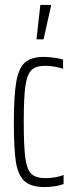

<svg xmlns="http://www.w3.org/2000/svg" viewBox="-20 -748 300 776"><path d="M36 -254Q36 -363 46 -418.5Q56 -474 81.5 -496Q107 -518 157 -518Q176 -518 198 -515Q220 -512 235 -507V-470Q199 -482 162 -482Q124 -482 106.5 -464Q89 -446 82.5 -399.5Q76 -353 76 -256Q76 -155 82.5 -108.5Q89 -62 107 -45Q125 -28 164 -28Q183 -28 203.5 -31.5Q224 -35 237 -41V-4Q203 8 160 8Q104 8 78 -17Q52 -42 44 -95Q36 -148 36 -254ZM128 -589V-594L143 -728H186V-723L156 -589Z"/></svg>

Font: Saira Ultra Condensed ExLight
Style: Regular
Weight: 200
Width: 1
Designer: Hector Gatti with collaboration of the Omnibus-Type team
Foundry: Omnibus-Type
Version: Version 1.001; ttfautohint (v1.8)